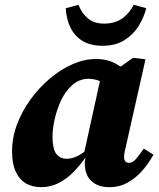

<svg xmlns="http://www.w3.org/2000/svg" viewBox="-20 -761 659 797"><path d="M152 16Q115 16 88 0.5Q61 -15 45.5 -48Q30 -81 30 -133Q30 -189 50.5 -244Q71 -299 106.5 -348Q142 -397 187 -435Q232 -473 281 -494.5Q330 -516 377 -516Q403 -516 423.5 -511Q444 -506 462 -496Q480 -486 497 -472L436 -399Q412 -418 390.5 -426Q369 -434 347 -434Q335 -434 322.5 -431Q310 -428 297 -420.5Q284 -413 273 -401Q249 -378 232.5 -342Q216 -306 207 -266.5Q198 -227 198 -194Q198 -143 213.5 -122.5Q229 -102 257 -102Q272 -102 288 -107.5Q304 -113 320.5 -124Q337 -135 354 -151L357 -107H335Q313 -76 285.5 -47.5Q258 -19 224 -1.5Q190 16 152 16ZM434 16Q388 16 360.5 -8.5Q333 -33 332 -81Q332 -86 332.5 -90Q333 -94 333.5 -98.5Q334 -103 335 -107H325L400 -448L431 -449L532 -521L584 -515L505 -164Q501 -147 498 -133.5Q495 -120 495 -109Q495 -98 500 -91.5Q505 -85 516 -85Q530 -85 543 -99.5Q556 -114 577 -144L617 -119Q598 -84 571.5 -53.5Q545 -23 510.5 -3.5Q476 16 434 16ZM406 -571Q355 -571 322 -591.5Q289 -612 272 -647.5Q255 -683 253 -727L306 -741Q319 -706 345 -684.5Q371 -663 412 -663Q456 -663 486 -683.5Q516 -704 535 -741L587 -727Q579 -693 557.5 -656.5Q536 -620 498.5 -595.5Q461 -571 406 -571Z"/></svg>

Font: Source Serif 4 ExtraBold
Style: Italic
Weight: 800
Italic angle: -12°
Designer: Frank Grießhammer
Foundry: Adobe Systems Incorporated
Version: Version 4.004;hotconv 1.0.116;makeotfexe 2.5.65601